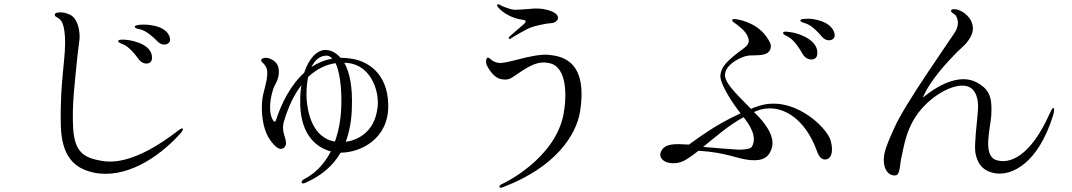

<svg xmlns="http://www.w3.org/2000/svg" viewBox="-20 -824 5040 903"><path d="M536 -631C537 -639 558 -638 571 -637C586 -636 682 -624 694 -564C697 -545 693 -534 682 -528C671 -522 647 -524 632 -546C615 -569 587 -604 560 -615C550 -619 535 -624 536 -631ZM614 -698C614 -706 635 -708 649 -708C663 -709 762 -709 779 -647C783 -630 776 -623 769 -619C759 -612 738 -611 720 -630C701 -650 668 -679 640 -686C629 -688 614 -691 614 -698ZM828 -196C723 -79 568 18 422 -12C326 -32 270 -92 266 -234C261 -454 293 -559 285 -657C280 -725 263 -735 245 -744C236 -749 232 -762 252 -765C271 -768 290 -764 309 -755C347 -737 357 -675 354 -640C352 -622 348 -595 345 -568C331 -428 318 -331 324 -221C331 -105 378 -82 455 -68C504 -59 613 -52 817 -209C825 -215 835 -223 839 -219C843 -215 836 -205 828 -196Z M1806 -327C1805 -486 1701 -535 1644 -546C1623 -550 1603 -552 1582 -552C1561 -576 1536 -589 1510 -589C1471 -589 1432 -548 1411 -483H1412C1345 -423 1304 -336 1281 -268C1277 -256 1276 -251 1271 -252C1266 -253 1264 -259 1261 -264C1237 -312 1259 -391 1268 -413C1276 -431 1298 -462 1290 -504C1283 -541 1243 -551 1235 -552C1225 -553 1214 -551 1209 -544C1204 -535 1221 -526 1223 -521C1234 -506 1237 -499 1237 -479C1237 -437 1217 -393 1213 -350C1208 -296 1215 -226 1242 -179C1252 -161 1279 -125 1298 -124C1313 -122 1327 -136 1325 -153C1324 -166 1321 -175 1315 -195C1309 -215 1311 -236 1314 -248C1336 -324 1365 -382 1398 -424C1394 -404 1392 -381 1392 -356C1388 -209 1453 -134 1536 -112C1488 -18 1420 13 1413 17C1403 23 1397 27 1399 35C1401 40 1408 40 1418 35C1492 2 1546 -44 1582 -106C1673 -106 1807 -168 1806 -327ZM1509 -562C1521 -564 1533 -560 1543 -548C1506 -542 1474 -528 1445 -509C1461 -542 1483 -559 1509 -562ZM1756 -321C1742 -192 1649 -163 1606 -157C1624 -206 1634 -260 1635 -322C1638 -412 1626 -482 1599 -529C1611 -529 1622 -527 1633 -525C1730 -503 1764 -390 1756 -321ZM1585 -323C1583 -256 1571 -202 1555 -158C1452 -176 1427 -289 1422 -358C1420 -389 1422 -427 1429 -462C1471 -501 1516 -521 1558 -527C1585 -472 1587 -369 1585 -323Z M2438 -731C2444 -730 2450 -729 2452 -725C2454 -722 2449 -715 2443 -710C2435 -703 2380 -655 2376 -652C2373 -648 2371 -645 2373 -643C2374 -640 2380 -640 2383 -643C2388 -647 2443 -681 2477 -695C2495 -702 2554 -715 2571 -715C2589 -715 2602 -727 2604 -736C2609 -766 2554 -778 2538 -781C2521 -784 2497 -785 2481 -783C2466 -782 2427 -778 2402 -778C2376 -779 2338 -797 2333 -800C2329 -803 2323 -806 2319 -802C2316 -800 2319 -794 2324 -788C2370 -738 2433 -732 2438 -731ZM2336 -452C2371 -445 2382 -455 2406 -471C2475 -519 2512 -538 2564 -527C2649 -509 2646 -368 2630 -285C2589 -77 2352 37 2342 41C2331 46 2327 52 2329 56C2332 60 2337 60 2349 55C2592 -38 2690 -188 2708 -299C2749 -556 2602 -560 2562 -566C2522 -571 2454 -554 2431 -548C2408 -542 2362 -530 2339 -528C2316 -526 2298 -537 2293 -541C2288 -545 2278 -555 2273 -553C2267 -551 2262 -531 2271 -514C2285 -487 2310 -456 2336 -452Z M3541 -323C3531 -320 3521 -316 3512 -312C3432 -393 3386 -438 3390 -476C3394 -522 3467 -560 3503 -563C3522 -564 3564 -562 3584 -572C3606 -582 3609 -608 3602 -622C3560 -712 3466 -729 3452 -732C3444 -733 3426 -738 3424 -730C3422 -722 3432 -719 3445 -709C3481 -681 3493 -666 3500 -642C3508 -612 3481 -600 3450 -576C3397 -534 3372 -509 3368 -470C3365 -431 3422 -343 3463 -291C3339 -235 3254 -167 3220 -144C3151 -148 3108 -150 3089 -112C3082 -97 3084 -79 3105 -66C3126 -53 3172 -51 3206 -73C3226 -85 3246 -100 3265 -115C3400 -107 3446 -76 3510 -71C3570 -66 3599 -86 3611 -132C3626 -192 3562 -261 3541 -282L3526 -297C3530 -299 3534 -300 3537 -302C3649 -346 3767 -270 3823 -111C3830 -91 3845 -66 3871 -76C3897 -87 3897 -127 3886 -165C3867 -227 3706 -383 3541 -323ZM3516 -134C3509 -122 3477 -120 3454 -120C3431 -121 3346 -128 3287 -133C3345 -180 3406 -234 3477 -273C3503 -241 3544 -181 3516 -134ZM3687 -651C3714 -636 3740 -597 3755 -570C3769 -545 3794 -541 3807 -546C3820 -551 3825 -561 3824 -581C3819 -646 3717 -671 3702 -672C3687 -674 3666 -679 3663 -670C3661 -663 3676 -656 3687 -651ZM3905 -665C3892 -728 3794 -737 3780 -736C3766 -735 3745 -736 3744 -728C3744 -721 3759 -717 3769 -714C3797 -705 3827 -674 3845 -652C3862 -632 3882 -632 3894 -638C3900 -642 3908 -648 3905 -665Z M4933 -282C4862 -52 4736 3 4662 -9C4588 -20 4573 -74 4567 -108C4562 -143 4574 -244 4578 -289C4581 -316 4585 -372 4554 -404C4511 -447 4404 -406 4326 -325C4239 -235 4231 -127 4218 -77C4214 -61 4213 -5 4196 0C4158 9 4120 -37 4144 -119C4157 -161 4178 -203 4185 -220C4231 -330 4460 -652 4474 -677C4488 -703 4489 -726 4476 -750C4471 -758 4450 -765 4453 -775C4455 -782 4476 -784 4498 -773C4541 -752 4568 -706 4550 -662C4532 -620 4505 -603 4481 -579C4433 -530 4353 -445 4320 -364C4320 -364 4466 -497 4576 -435C4636 -402 4647 -363 4642 -280C4638 -220 4600 -92 4666 -71C4729 -51 4826 -88 4916 -288C4923 -302 4929 -318 4935 -316C4941 -314 4936 -292 4933 -282Z"/></svg>

Font: Shippori Mincho
Style: Regular
Weight: 400
Designer: Bonji Tadano  Ryoko NISHIZUKA  (kana & ideographs); Frank Grießhammer (Latin, Greek & Cyrillic); Wenlong ZHANG  (bopomof
Foundry: Adobe Systems Incorporated
Version: Version 1.003;PS 1.001;hotconv 16.6.54;makeotf.lib2.5.65590